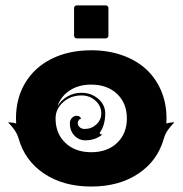

<svg xmlns="http://www.w3.org/2000/svg" viewBox="-20 -682 675 710"><path d="M253.9 -549.8V-652.3Q253.9 -656.2 256.8 -659.2Q259.8 -662.1 263.7 -662.1H371.1Q375 -662.1 377.9 -659.2Q380.9 -656.2 380.9 -652.3V-549.8Q380.9 -545.9 377.9 -543Q375 -540 371.1 -540H263.7Q259.8 -540 256.8 -543Q253.9 -545.9 253.9 -549.8ZM9.8 -229.5Q28.1 -229.5 39.8 -225.1Q39.1 -234.4 39.1 -244.1Q39.1 -318.8 73.6 -376.1Q108.2 -433.3 171.4 -464.7Q234.6 -496.1 317.4 -496.1Q379.4 -496.1 431.3 -477.9Q483.2 -459.7 519.3 -427Q555.4 -394.3 575.6 -347.3Q595.7 -300.3 595.7 -244.1Q595.7 -231.2 595.2 -225.1Q606.9 -229.5 625 -229.5Q609.6 -214.1 600.2 -200.4Q590.8 -186.8 585.9 -169.9Q563 -87.6 491.6 -39.9Q420.2 7.8 317.4 7.8Q214.6 7.8 143.2 -39.9Q71.8 -87.6 48.8 -169.9Q40.5 -199.2 9.8 -229.5ZM185.5 -244.1Q185.5 -188 221.8 -153.6Q258.1 -119.1 317.4 -119.1Q376.7 -119.1 413 -153.6Q449.2 -188 449.2 -244.1Q449.2 -300.3 413 -334.7Q376.7 -369.1 317.4 -369.1Q271.2 -369.1 238.3 -347.8Q205.3 -326.4 192.6 -289.1Q205.8 -311.8 229.4 -325.3Q252.9 -338.9 281.2 -338.9Q317.6 -338.9 343.4 -316.5Q369.1 -294.2 369.1 -262.7Q369.1 -218.3 348.1 -190.2Q351.8 -184.3 358.2 -184.3Q332 -163.1 295.9 -163.1Q271.5 -163.1 254.9 -180.9Q238.3 -198.7 238.3 -225.6Q238.3 -237.3 245.7 -245.6Q253.2 -253.9 263.7 -253.9Q270 -253.9 274.7 -250.5Q279.3 -247.1 279.3 -242.2Q274.4 -242.2 271 -237.5Q267.6 -232.9 267.6 -226.6Q267.6 -217.8 274.9 -211.4Q282.2 -205.1 293 -205.1Q318.1 -205.1 336.3 -221.9Q354.5 -238.8 354.5 -262.7Q354.5 -290.3 333 -309.7Q311.5 -329.1 281.2 -329.1Q241.7 -329.1 213.6 -304.2Q185.5 -279.3 185.5 -244.1Z"/></svg>

Font: Agreloy
Style: Medium
Weight: 400
Designer: gluk
Foundry: gluk
Version: Version 0.27